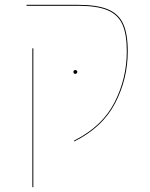

<svg xmlns="http://www.w3.org/2000/svg" viewBox="-20 -577 623 795"><path d="M287 5Q403 -53 454 -152.5Q505 -252 505 -365Q505 -436 486.5 -476.5Q468 -517 424.5 -535Q381 -553 304 -553H90V-557H304Q382 -557 426.5 -538.5Q471 -520 490 -478.5Q509 -437 509 -365Q509 -250 456.5 -149.5Q404 -49 287 9ZM114 -377H118V198H114ZM284 -279Q284 -287 292 -287Q295 -287 297.5 -285Q300 -283 300 -279Q300 -276 297.5 -273.5Q295 -271 292 -271Q288 -271 286 -273.5Q284 -276 284 -279Z"/></svg>

Font: FiraGO Four
Style: Regular
Weight: 100
Designer: bBox Type
Foundry: bBox Type GmbH
Version: Version 1.001